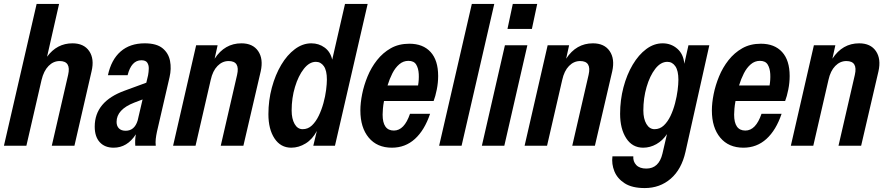

<svg xmlns="http://www.w3.org/2000/svg" viewBox="-28 -740 4499 975"><path d="M-8 0 158 -720H272L211 -452Q261 -520 340 -520Q398 -520 425 -480.5Q452 -441 437 -378L350 0H235L318 -360Q334 -430 275 -430Q243 -430 218.5 -405Q194 -380 183 -334L106 0Z M549 10Q504 10 478.5 -18Q453 -46 453 -97Q453 -225 606 -280L715 -320L724 -358Q727 -374 727.5 -391.5Q728 -409 720 -421.5Q712 -434 690 -434Q639 -434 620 -358H520Q537 -437 584.5 -478.5Q632 -520 707 -520Q767 -520 797.5 -495Q828 -470 835.5 -430.5Q843 -391 833 -348L769 -71Q765 -52 763 -35Q761 -18 763 0H659Q658 -13 658.5 -27.5Q659 -42 662 -58Q618 10 549 10ZM564 -121Q564 -100 576 -88Q588 -76 610 -76Q655 -76 671 -128L696 -235L654 -219Q564 -184 564 -121Z M851 0 968 -510H1077L1062 -442Q1113 -520 1198 -520Q1256 -520 1283 -480.5Q1310 -441 1296 -378L1208 0H1093L1176 -360Q1192 -430 1133 -430Q1101 -430 1076.5 -405Q1052 -380 1042 -334L965 0Z M1563 0 1581 -75Q1559 -33 1524 -11.5Q1489 10 1451 10Q1397 10 1366 -37Q1335 -84 1335 -160Q1335 -230 1352.5 -295Q1370 -360 1400 -410.5Q1430 -461 1469.5 -490.5Q1509 -520 1553 -520Q1591 -520 1620.5 -498.5Q1650 -477 1659 -437L1724 -720H1839L1673 0ZM1509 -84Q1536 -84 1556 -103Q1576 -122 1590.5 -152Q1605 -182 1614.5 -216.5Q1624 -251 1628 -283Q1632 -315 1632 -336Q1632 -382 1616.5 -404Q1601 -426 1576 -426Q1543 -426 1515 -390.5Q1487 -355 1470 -298.5Q1453 -242 1453 -179Q1453 -137 1468 -110.5Q1483 -84 1509 -84Z M1962 10Q1887 10 1844.5 -41Q1802 -92 1802 -179Q1802 -217 1811 -262Q1820 -307 1838.5 -352Q1857 -397 1886.5 -434.5Q1916 -472 1956.5 -495Q1997 -518 2051 -518Q2120 -518 2158.5 -476Q2197 -434 2197 -354Q2197 -320 2190 -285Q2183 -250 2174 -227H1922Q1918 -206 1916.5 -188Q1915 -170 1915 -158Q1915 -77 1972 -77Q2025 -77 2054 -162H2156Q2128 -79 2079 -34.5Q2030 10 1962 10ZM2046 -431Q2020 -431 1999.5 -413.5Q1979 -396 1964.5 -367.5Q1950 -339 1940 -306H2095Q2100 -335 2098.5 -364Q2097 -393 2085.5 -412Q2074 -431 2046 -431Z M2202 0 2368 -720H2482L2316 0Z M2419 0 2536 -510H2650L2533 0ZM2549 -593 2576 -720H2700L2673 -593Z M2636 0 2753 -510H2862L2847 -442Q2898 -520 2983 -520Q3041 -520 3068 -480.5Q3095 -441 3081 -378L2993 0H2878L2961 -360Q2977 -430 2918 -430Q2886 -430 2861.5 -405Q2837 -380 2827 -334L2750 0Z M3246 215Q3182 215 3144.5 191Q3107 167 3092 130Q3077 93 3082 54H3188Q3186 80 3203 98Q3220 116 3254 116Q3318 116 3336 40L3359 -59Q3337 -26 3305 -8Q3273 10 3238 10Q3183 10 3152 -38Q3121 -86 3121 -162Q3121 -232 3138 -296.5Q3155 -361 3185 -411.5Q3215 -462 3254 -491Q3293 -520 3337 -520Q3380 -520 3411.5 -492.5Q3443 -465 3447 -416L3468 -510H3574L3453 31Q3433 120 3378 167.5Q3323 215 3246 215ZM3296 -84Q3323 -84 3343 -103Q3363 -122 3377 -151.5Q3391 -181 3400 -215.5Q3409 -250 3413 -281.5Q3417 -313 3417 -335Q3417 -381 3401.5 -403.5Q3386 -426 3361 -426Q3327 -426 3299.5 -390.5Q3272 -355 3255.5 -298.5Q3239 -242 3239 -179Q3239 -137 3254.5 -110.5Q3270 -84 3296 -84Z M3747 10Q3672 10 3629.5 -41Q3587 -92 3587 -179Q3587 -217 3596 -262Q3605 -307 3623.5 -352Q3642 -397 3671.5 -434.5Q3701 -472 3741.5 -495Q3782 -518 3836 -518Q3905 -518 3943.5 -476Q3982 -434 3982 -354Q3982 -320 3975 -285Q3968 -250 3959 -227H3707Q3703 -206 3701.5 -188Q3700 -170 3700 -158Q3700 -77 3757 -77Q3810 -77 3839 -162H3941Q3913 -79 3864 -34.5Q3815 10 3747 10ZM3831 -431Q3805 -431 3784.5 -413.5Q3764 -396 3749.5 -367.5Q3735 -339 3725 -306H3880Q3885 -335 3883.5 -364Q3882 -393 3870.5 -412Q3859 -431 3831 -431Z M3988 0 4105 -510H4214L4199 -442Q4250 -520 4335 -520Q4393 -520 4420 -480.5Q4447 -441 4433 -378L4345 0H4230L4313 -360Q4329 -430 4270 -430Q4238 -430 4213.5 -405Q4189 -380 4179 -334L4102 0Z"/></svg>

Font: Instrument Sans Condensed SemiBold Italic
Style: Regular
Weight: 600
Width: 3
Italic angle: -13°
Designer: Rodrigo Fuenzalida
Foundry: fragTYPE
Version: Version 1.000; ttfautohint (v1.8.4.7-5d5b);gftools[0.9.28]